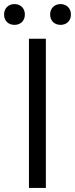

<svg xmlns="http://www.w3.org/2000/svg" viewBox="-40 -922 368 942"><path d="M102 0H185V-732H102ZM31 -800C61 -800 82 -820 82 -851C82 -881 61 -902 31 -902C1 -902 -20 -881 -20 -851C-20 -820 1 -800 31 -800ZM257 -800C287 -800 308 -820 308 -851C308 -881 287 -902 257 -902C227 -902 206 -881 206 -851C206 -820 227 -800 257 -800Z"/></svg>

Font: Noto Sans CJK SC DemiLight
Style: Regular
Weight: 350
Designer: Ryoko NISHIZUKA 西塚涼子 (kana, bopomofo & ideographs); Paul D. Hunt (Latin, Greek & Cyrillic); Sandoll Communications 산돌커뮤니
Foundry: Adobe
Version: Version 2.004;hotconv 1.0.118;makeotfexe 2.5.65603